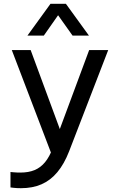

<svg xmlns="http://www.w3.org/2000/svg" viewBox="-20 -793 623 1008"><path d="M90 195Q67 195 51 193Q35 191 35 191V110Q35 110 51.5 111.5Q68 113 87 113Q130 113 161.5 100Q193 87 216.5 58.5Q240 30 257 -16L279 -74L255 28L42 -530H141L309 -75H279L448 -530H548L343 1Q317 68 281 111Q245 154 198 174.5Q151 195 90 195ZM210 -606H124L245 -773H326L447 -606H361L285 -713Z"/></svg>

Font: Be Vietnam Pro Variable Thin
Style: Regular
Weight: 100
Designer: Lam Bao, Tony Le, Vietanh Nguyen
Foundry: Yellow Type Foundry
Version: Version 1.002